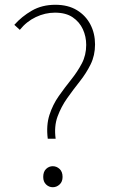

<svg xmlns="http://www.w3.org/2000/svg" viewBox="-20 -771 475 804"><path d="M180 -190Q173 -246 187 -289.5Q201 -333 226 -368.5Q251 -404 277.5 -437Q304 -470 322.5 -505Q341 -540 341 -583Q341 -618 327 -648.5Q313 -679 284.5 -698.5Q256 -718 210 -718Q169 -718 130 -699.5Q91 -681 63 -646L40 -667Q71 -702 113.5 -726.5Q156 -751 212 -751Q265 -751 302 -728.5Q339 -706 358.5 -668.5Q378 -631 378 -585Q378 -539 359.5 -501.5Q341 -464 314 -430Q287 -396 261.5 -360Q236 -324 221 -283Q206 -242 213 -190ZM201 13Q185 13 173 1.5Q161 -10 161 -30Q161 -52 173 -63.5Q185 -75 201 -75Q217 -75 229.5 -63.5Q242 -52 242 -30Q242 -10 229.5 1.5Q217 13 201 13Z"/></svg>

Font: Noto Sans TC
Style: Regular
Weight: 100
Designer: Ryoko NISHIZUKA 西塚涼子 (kana, bopomofo & ideographs); Paul D. Hunt (Latin, Greek & Cyrillic); Sandoll Communications 산돌커뮤니
Foundry: Adobe
Version: Version 2.004;hotconv 1.0.118;makeotfexe 2.5.65603